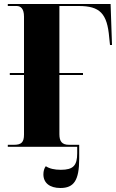

<svg xmlns="http://www.w3.org/2000/svg" viewBox="-20 -734 582 960"><path d="M19 0H366V32C366 94 346 115 284 115C252 115 227 109 209 97C201 107 197 122 197 138C197 180 228 206 282 206C349 206 376 169 376 59V-10H325C289 -10 277 -28 277 -63V-359H395V-369H277V-704H374C479 -704 516 -667 526 -547L530 -509H540L533 -714H19V-704H63C84 -704 100 -690 100 -651V-369H29V-359H100V-61C100 -23 87 -10 50 -10H19Z"/></svg>

Font: Noto Serif Display Condensed Black
Style: Regular
Weight: 900
Width: 3
Designer: Monotype Design Team
Foundry: Monotype Imaging Inc.
Version: Version 2.009